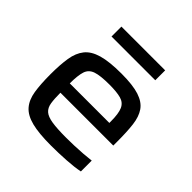

<svg xmlns="http://www.w3.org/2000/svg" viewBox="-182 -842 1002 1002"><g transform="rotate(45 319.0 -341.5)"><path d="M336 8Q246 8 193 -5.5Q140 -19 113.5 -49.5Q87 -80 79 -130Q71 -180 71 -254Q71 -324 79 -374Q87 -424 112.5 -456Q138 -488 190 -503Q242 -518 331 -518Q415 -518 462.5 -502.5Q510 -487 532 -455Q554 -423 560 -373Q566 -323 566 -253V-222H176Q176 -177 180.5 -148.5Q185 -120 202.5 -104.5Q220 -89 258 -83Q296 -77 362 -77Q389 -77 421.5 -78Q454 -79 486 -81.5Q518 -84 542 -87V-7Q504 1 447 4.5Q390 8 336 8ZM176 -291H468V-302Q468 -360 455.5 -388Q443 -416 412 -424.5Q381 -433 327 -433Q260 -433 228 -422Q196 -411 186 -380.5Q176 -350 176 -291ZM157 -618V-691H480V-618Z"/></g></svg>

Font: Saira Expanded Medium
Style: Regular
Weight: 500
Width: 7
Designer: Hector Gatti with collaboration of the Omnibus-Type team
Foundry: Omnibus-Type
Version: Version 1.100; ttfautohint (v1.8.3)